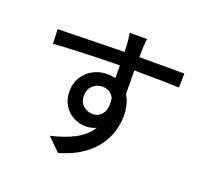

<svg xmlns="http://www.w3.org/2000/svg" viewBox="-143 -969 1285 1202"><g transform="rotate(20 500.0 -367.5)"><path d="M557.1 -375Q544.9 -399.9 524.4 -411.4Q503.9 -422.9 479 -422.9Q444.3 -422.9 416.3 -398.4Q388.2 -374 388.2 -329.1Q388.2 -287.6 415.5 -263.9Q442.9 -240.2 479 -240.2Q518.1 -240.2 542.5 -272.5Q566.9 -304.7 557.1 -375ZM91.8 -665Q148.4 -666 224.4 -667.7Q300.3 -669.4 381.3 -671.1Q462.4 -672.9 534.2 -673.8L532.2 -725.1Q529.8 -749 527.6 -769.8Q525.4 -790.5 523.9 -797.9H639.2Q637.7 -791.5 636.2 -776.6Q634.8 -761.7 633.8 -746.8Q632.8 -731.9 632.8 -725.1L631.8 -674.8H932.1L930.2 -581.1Q885.7 -583 813.2 -584.5Q740.7 -585.9 630.9 -585.9L632.8 -429.2Q667 -373.5 667 -295.9Q667 -246.1 651.9 -193.8Q636.7 -141.6 601.8 -92.5Q566.9 -43.5 507.3 -3.2Q447.8 37.1 358.9 63L273.9 -21Q362.3 -40.5 429.2 -75.4Q496.1 -110.4 533.2 -168Q501.5 -152.8 461.9 -152.8Q421.4 -152.8 382.8 -172.6Q344.2 -192.4 319.1 -231.2Q293.9 -270 293.9 -327.1Q293.9 -379.4 319.3 -420.2Q344.7 -460.9 387.2 -483.9Q429.7 -506.8 480 -506.8Q512.2 -506.8 536.1 -500L535.2 -585Q420.9 -583.5 304.4 -579.3Q188 -575.2 95.2 -568.8Z"/></g></svg>

Font: Source Han Sans CN Medium
Style: Regular
Weight: 500
Designer: Ryoko NISHIZUKA  (kana, bopomofo & ideographs); Paul D. Hunt (Latin, Greek & Cyrillic); Sandoll Communications , Soo-you
Foundry: Adobe
Version: Version 2.004;hotconv 1.0.118;makeotfexe 2.5.65603